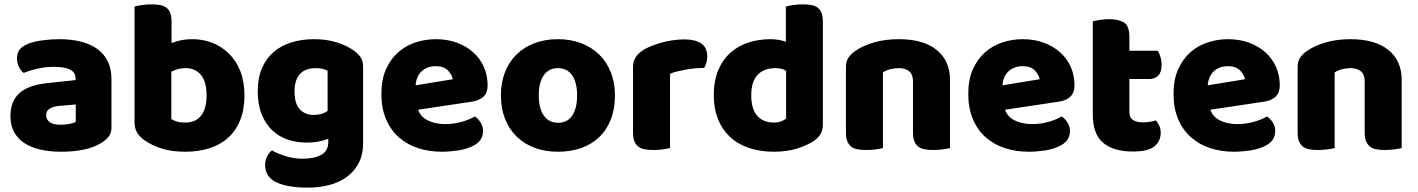

<svg xmlns="http://www.w3.org/2000/svg" viewBox="-20 -681 6512 882"><path d="M260 -108Q277 -108 297.5 -111.5Q318 -115 328 -121V-201L256 -195Q228 -193 210 -183Q192 -173 192 -153Q192 -133 207.5 -120.5Q223 -108 260 -108ZM252 -501Q306 -501 350.5 -490Q395 -479 426.5 -456.5Q458 -434 475 -399.5Q492 -365 492 -318V-94Q492 -68 477.5 -51.5Q463 -35 443 -23Q378 16 260 16Q207 16 164.5 6Q122 -4 91.5 -24Q61 -44 44.5 -75Q28 -106 28 -147Q28 -216 69 -253Q110 -290 196 -299L327 -313V-320Q327 -349 301.5 -361.5Q276 -374 228 -374Q190 -374 154 -366Q118 -358 89 -346Q76 -355 67 -373.5Q58 -392 58 -412Q58 -438 70.5 -453.5Q83 -469 109 -480Q138 -491 177.5 -496Q217 -501 252 -501Z M598 -651Q608 -654 630 -657.5Q652 -661 675 -661Q697 -661 714.5 -658Q732 -655 744 -646Q756 -637 762 -621.5Q768 -606 768 -581V-483Q793 -493 815.5 -497Q838 -501 865 -501Q913 -501 956 -484Q999 -467 1032 -434.5Q1065 -402 1084 -354Q1103 -306 1103 -243Q1103 -178 1083.5 -129.5Q1064 -81 1029 -49Q994 -17 943.5 -0.5Q893 16 832 16Q766 16 720 0.5Q674 -15 642 -38Q598 -69 598 -118ZM832 -118Q878 -118 903.5 -149.5Q929 -181 929 -243Q929 -306 903 -337Q877 -368 833 -368Q813 -368 798.5 -364Q784 -360 767 -352V-134Q778 -127 793.5 -122.5Q809 -118 832 -118Z M1423 -501Q1480 -501 1526.5 -486.5Q1573 -472 1605 -449Q1625 -435 1636.5 -418Q1648 -401 1648 -374V-24Q1648 29 1628 67.5Q1608 106 1573.5 131.5Q1539 157 1492.5 169Q1446 181 1393 181Q1302 181 1250 156.5Q1198 132 1198 77Q1198 54 1207.5 36.5Q1217 19 1229 10Q1258 26 1294.5 37Q1331 48 1370 48Q1424 48 1456 30Q1488 12 1488 -28V-44Q1447 -26 1388 -26Q1343 -26 1302.5 -39.5Q1262 -53 1231.5 -81.5Q1201 -110 1182.5 -155Q1164 -200 1164 -262Q1164 -323 1183.5 -368Q1203 -413 1237.5 -442.5Q1272 -472 1319.5 -486.5Q1367 -501 1423 -501ZM1485 -356Q1478 -360 1464.5 -364Q1451 -368 1431 -368Q1382 -368 1357.5 -340.5Q1333 -313 1333 -262Q1333 -204 1357.5 -178.5Q1382 -153 1420 -153Q1461 -153 1485 -172Z M2010 16Q1951 16 1900.5 -0.5Q1850 -17 1812.5 -50Q1775 -83 1753.5 -133Q1732 -183 1732 -250Q1732 -316 1753.5 -363.5Q1775 -411 1810 -441.5Q1845 -472 1890 -486.5Q1935 -501 1982 -501Q2035 -501 2078.5 -485Q2122 -469 2153.5 -441Q2185 -413 2202.5 -374Q2220 -335 2220 -289Q2220 -255 2201 -237Q2182 -219 2148 -214L1901 -177Q1912 -144 1946 -127.5Q1980 -111 2024 -111Q2065 -111 2101.5 -121.5Q2138 -132 2161 -146Q2177 -136 2188 -118Q2199 -100 2199 -80Q2199 -35 2157 -13Q2125 4 2085 10Q2045 16 2010 16ZM1982 -377Q1958 -377 1940.5 -369Q1923 -361 1912 -348.5Q1901 -336 1895.5 -320.5Q1890 -305 1889 -289L2060 -317Q2057 -337 2038 -357Q2019 -377 1982 -377Z M2805 -243Q2805 -181 2786 -132.5Q2767 -84 2732.5 -51Q2698 -18 2650 -1Q2602 16 2543 16Q2484 16 2436 -2Q2388 -20 2353.5 -53.5Q2319 -87 2300 -135Q2281 -183 2281 -243Q2281 -302 2300 -350Q2319 -398 2353.5 -431.5Q2388 -465 2436 -483Q2484 -501 2543 -501Q2602 -501 2650 -482.5Q2698 -464 2732.5 -430.5Q2767 -397 2786 -349Q2805 -301 2805 -243ZM2455 -243Q2455 -182 2478.5 -149.5Q2502 -117 2544 -117Q2586 -117 2608.5 -150Q2631 -183 2631 -243Q2631 -303 2608 -335.5Q2585 -368 2543 -368Q2501 -368 2478 -335.5Q2455 -303 2455 -243Z M3058 -1Q3048 2 3026.5 5Q3005 8 2982 8Q2960 8 2942.5 5Q2925 2 2913 -7Q2901 -16 2894.5 -31.5Q2888 -47 2888 -72V-372Q2888 -395 2896.5 -411.5Q2905 -428 2921 -441Q2937 -454 2960.5 -464.5Q2984 -475 3011 -483Q3038 -491 3067 -495.5Q3096 -500 3125 -500Q3173 -500 3201 -481.5Q3229 -463 3229 -421Q3229 -407 3225 -393.5Q3221 -380 3215 -369Q3194 -369 3172 -367Q3150 -365 3129 -361Q3108 -357 3089.5 -352.5Q3071 -348 3058 -342Z M3259 -243Q3259 -309 3279 -357.5Q3299 -406 3334.5 -438Q3370 -470 3417.5 -485.5Q3465 -501 3520 -501Q3540 -501 3559 -497.5Q3578 -494 3590 -489V-651Q3600 -654 3622 -657.5Q3644 -661 3667 -661Q3689 -661 3706.5 -658Q3724 -655 3736 -646Q3748 -637 3754 -621.5Q3760 -606 3760 -581V-107Q3760 -60 3716 -32Q3687 -13 3641 1.5Q3595 16 3535 16Q3470 16 3418.5 -2Q3367 -20 3331.5 -54Q3296 -88 3277.5 -135.5Q3259 -183 3259 -243ZM3543 -368Q3489 -368 3460 -337Q3431 -306 3431 -243Q3431 -181 3458 -149.5Q3485 -118 3536 -118Q3554 -118 3568.5 -123.5Q3583 -129 3591 -136V-356Q3571 -368 3543 -368Z M4174 -308Q4174 -339 4156.5 -353.5Q4139 -368 4109 -368Q4089 -368 4069.5 -363Q4050 -358 4036 -348V-1Q4026 2 4004.5 5Q3983 8 3960 8Q3938 8 3920.5 5Q3903 2 3891 -7Q3879 -16 3872.5 -31.5Q3866 -47 3866 -72V-372Q3866 -399 3877.5 -416Q3889 -433 3909 -447Q3943 -471 3994.5 -486Q4046 -501 4109 -501Q4222 -501 4283 -451.5Q4344 -402 4344 -314V-1Q4334 2 4312.5 5Q4291 8 4268 8Q4246 8 4228.5 5Q4211 2 4199 -7Q4187 -16 4180.5 -31.5Q4174 -47 4174 -72Z M4706 16Q4647 16 4596.5 -0.5Q4546 -17 4508.5 -50Q4471 -83 4449.5 -133Q4428 -183 4428 -250Q4428 -316 4449.5 -363.5Q4471 -411 4506 -441.5Q4541 -472 4586 -486.5Q4631 -501 4678 -501Q4731 -501 4774.5 -485Q4818 -469 4849.5 -441Q4881 -413 4898.5 -374Q4916 -335 4916 -289Q4916 -255 4897 -237Q4878 -219 4844 -214L4597 -177Q4608 -144 4642 -127.5Q4676 -111 4720 -111Q4761 -111 4797.5 -121.5Q4834 -132 4857 -146Q4873 -136 4884 -118Q4895 -100 4895 -80Q4895 -35 4853 -13Q4821 4 4781 10Q4741 16 4706 16ZM4678 -377Q4654 -377 4636.5 -369Q4619 -361 4608 -348.5Q4597 -336 4591.5 -320.5Q4586 -305 4585 -289L4756 -317Q4753 -337 4734 -357Q4715 -377 4678 -377Z M5168 -167Q5168 -141 5184.5 -130Q5201 -119 5231 -119Q5246 -119 5262 -121.5Q5278 -124 5290 -128Q5299 -117 5305.5 -103.5Q5312 -90 5312 -71Q5312 -33 5283.5 -9Q5255 15 5183 15Q5095 15 5047.5 -25Q5000 -65 5000 -155V-583Q5011 -586 5031.5 -589.5Q5052 -593 5075 -593Q5119 -593 5143.5 -577.5Q5168 -562 5168 -512V-448H5299Q5305 -437 5310.5 -420.5Q5316 -404 5316 -384Q5316 -349 5300.5 -333.5Q5285 -318 5259 -318H5168Z M5649 16Q5590 16 5539.5 -0.5Q5489 -17 5451.5 -50Q5414 -83 5392.5 -133Q5371 -183 5371 -250Q5371 -316 5392.5 -363.5Q5414 -411 5449 -441.5Q5484 -472 5529 -486.5Q5574 -501 5621 -501Q5674 -501 5717.5 -485Q5761 -469 5792.5 -441Q5824 -413 5841.5 -374Q5859 -335 5859 -289Q5859 -255 5840 -237Q5821 -219 5787 -214L5540 -177Q5551 -144 5585 -127.5Q5619 -111 5663 -111Q5704 -111 5740.5 -121.5Q5777 -132 5800 -146Q5816 -136 5827 -118Q5838 -100 5838 -80Q5838 -35 5796 -13Q5764 4 5724 10Q5684 16 5649 16ZM5621 -377Q5597 -377 5579.5 -369Q5562 -361 5551 -348.5Q5540 -336 5534.5 -320.5Q5529 -305 5528 -289L5699 -317Q5696 -337 5677 -357Q5658 -377 5621 -377Z M6249 -308Q6249 -339 6231.5 -353.5Q6214 -368 6184 -368Q6164 -368 6144.5 -363Q6125 -358 6111 -348V-1Q6101 2 6079.5 5Q6058 8 6035 8Q6013 8 5995.5 5Q5978 2 5966 -7Q5954 -16 5947.5 -31.5Q5941 -47 5941 -72V-372Q5941 -399 5952.5 -416Q5964 -433 5984 -447Q6018 -471 6069.5 -486Q6121 -501 6184 -501Q6297 -501 6358 -451.5Q6419 -402 6419 -314V-1Q6409 2 6387.5 5Q6366 8 6343 8Q6321 8 6303.5 5Q6286 2 6274 -7Q6262 -16 6255.5 -31.5Q6249 -47 6249 -72Z"/></svg>

Font: Baloo Bhai
Style: Regular
Weight: 400
Designer: Supriya Tembe, Noopur Datye and Ek Type
Foundry: Ek Type
Version: Version 1.443;PS 1.000;hotconv 16.6.51;makeotf.lib2.5.65220;